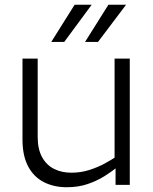

<svg xmlns="http://www.w3.org/2000/svg" viewBox="-20 -776 644 806"><path d="M524.8 0H465.1V-83.2L461 -98.2V-530H524.8ZM279.5 -51Q319.1 -51 355.3 -62.5Q391.5 -74.1 421.4 -90.6Q451.3 -107.1 470.5 -120.3L472.7 -75Q449.7 -56 418.4 -36.4Q387 -16.7 347.9 -3.4Q308.7 10 260.5 10Q205.9 10 163.8 -11.6Q121.7 -33.1 98 -77.7Q74.4 -122.4 74.4 -190V-530H138.2V-201.2Q138.2 -150.3 156.3 -117Q174.4 -83.6 206.3 -67.3Q238.1 -51 279.5 -51ZM293.2 -756H364.8L249.6 -600Q249.6 -600 241.5 -600Q233.3 -600 222.4 -600Q211.5 -600 203.3 -600Q195.2 -600 195.2 -600ZM435 -756H509.2L391.4 -600Q391.4 -600 383.3 -600Q375.1 -600 364.2 -600Q353.3 -600 345.1 -600Q337 -600 337 -600Z"/></svg>

Font: Roundo Variable
Style: Regular
Weight: 200
Designer: Shiva Nallaperumal
Foundry: Indian Type Foundry
Version: Version 2.000